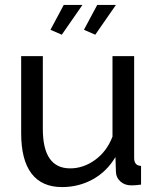

<svg xmlns="http://www.w3.org/2000/svg" viewBox="-20 -750 641 780"><path d="M232 10Q150 10 108 -45Q66 -100 66 -209V-522H154V-226Q154 -66 265 -66Q319 -66 366.5 -100.5Q414 -135 437 -195V-522H525V-108Q525 -77 553 -76V0Q538 2 529.5 2.5Q521 3 513 3Q487 3 469.5 -12.5Q452 -28 451 -51L449 -112Q414 -53 357 -21.5Q300 10 232 10ZM231 -609 185 -629 239 -730H315ZM367 -609 321 -629 375 -730H451Z"/></svg>

Font: Boldmen Medium
Style: Regular
Weight: 400
Designer: Matt McInerney, Pablo Impallari, Rodrigo Fuenzalida
Foundry: LIVING CONCEPT
Version: Version 1.000